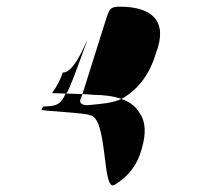

<svg xmlns="http://www.w3.org/2000/svg" viewBox="-20 -609 613 575"><path d="M104 -280C105 -277 249 -270 247 -264C305 -264 284 -28 324 -56C364 -80 392 -116 404 -162C418 -208 417 -245 397 -272C376 -309 325 -325 257 -325C260 -327 136 -330 136 -330C151 -352 162 -372 168 -392C207 -388 250 -518 239 -481C245 -501 179 -309 177 -330C162 -295 149 -291 109 -290ZM222 -314C224 -314 303 -573 304 -569C309 -585 318 -589 339 -589C436 -589 484 -545 447 -450C429 -388 395 -342 346 -314C318 -300 285 -298 242 -294C223 -294 216 -302 222 -314Z"/></svg>

Font: Zinc
Style: Obl
Weight: 400
Version: Version 1